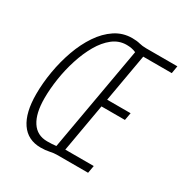

<svg xmlns="http://www.w3.org/2000/svg" viewBox="-165 -833 932 973"><g transform="rotate(30 300.5 -346.5)"><path d="M206.1 9.8Q130.4 9.8 90.8 -48.1Q51.3 -106 51.3 -213.9Q51.3 -278.8 63 -347.4Q74.7 -416 97.4 -479.5Q120.1 -543 154.1 -593.5Q188 -644 232.7 -673.6Q277.3 -703.1 332 -703.1Q358.4 -703.1 377 -698.2Q395.5 -693.4 418 -693.4H600.6L593.3 -649.4H426.3L377 -369.1H514.2L506.3 -325.2H369.1L319.8 -43.9H486.3L478.5 0H295.9Q278.8 0 256.1 4.9Q233.4 9.8 206.1 9.8ZM218.8 -34.2Q249.5 -34.2 271.5 -37.1L379.4 -648.4Q356.4 -659.2 324.2 -659.2Q279.8 -659.2 243.9 -631.1Q208 -603 180.9 -555.9Q153.8 -508.8 135.3 -450.9Q116.7 -393.1 107.4 -332.3Q98.1 -271.5 98.1 -217.3Q98.1 -128.9 128.9 -81.5Q159.7 -34.2 218.8 -34.2Z"/></g></svg>

Font: Cascadia Mono NF ExtraLight
Style: Italic
Weight: 200
Italic angle: -10°
Monospace: yes
Designer: Aaron Bell
Foundry: Saja Typeworks
Version: Version 2404.023; ttfautohint (v1.8.4)